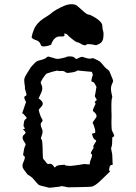

<svg xmlns="http://www.w3.org/2000/svg" viewBox="-20 -882 640 901"><path d="M345.7 -851.6C337.9 -859.4 328.1 -862.3 316.4 -862.3C306.6 -862.3 295.9 -860.4 283.2 -855.5C254.9 -843.8 231.4 -830.1 213.9 -814.5C212.9 -813.5 204.1 -807.6 183.6 -794.9C163.1 -781.2 148.4 -764.6 140.6 -747.1C133.8 -730.5 129.9 -717.8 128.9 -710C127.9 -706.1 128.9 -704.1 130.9 -703.1C135.7 -699.2 140.6 -696.3 144.5 -695.3C159.2 -691.4 168 -683.6 170.9 -672.9C171.9 -667 176.8 -664.1 184.6 -664.1C192.4 -664.1 205.1 -666 219.7 -671.9C228.5 -698.2 243.2 -711.9 261.7 -710.9C281.2 -709 287.1 -713.9 280.3 -724.6C287.1 -724.6 293 -722.7 296.9 -718.8L301.8 -712.9C324.2 -693.4 337.9 -683.6 342.8 -683.6C346.7 -683.6 350.6 -681.6 355.5 -678.7C371.1 -668.9 380.9 -667 384.8 -671.9C387.7 -676.8 403.3 -675.8 430.7 -669.9C451.2 -675.8 460.9 -685.5 463.9 -700.2C464.8 -706.1 465.8 -712.9 465.8 -718.8C465.8 -725.6 465.8 -731.4 463.9 -737.3C461.9 -741.2 460.9 -749 460 -762.7C459 -776.4 441.4 -793 406.2 -810.5C401.4 -812.5 396.5 -813.5 391.6 -814.5C386.7 -815.4 371.1 -828.1 345.7 -851.6ZM341.8 -606.4C336.9 -604.5 333 -606.4 330.1 -611.3C326.2 -615.2 319.3 -617.2 308.6 -617.2H302.7C295.9 -616.2 293 -616.2 292 -615.2C291 -613.3 280.3 -610.4 258.8 -606.4C252.9 -605.5 247.1 -605.5 242.2 -606.4C237.3 -608.4 225.6 -611.3 209 -616.2C204.1 -617.2 201.2 -615.2 197.3 -611.3C194.3 -607.4 182.6 -602.5 161.1 -597.7C154.3 -595.7 148.4 -591.8 142.6 -585.9C136.7 -580.1 129.9 -572.3 124 -565.4L101.6 -529.3C95.7 -519.5 92.8 -510.7 93.8 -502C94.7 -493.2 94.7 -487.3 95.7 -483.4C97.7 -475.6 97.7 -470.7 96.7 -469.7C95.7 -469.7 98.6 -460.9 103.5 -442.4C105.5 -436.5 103.5 -432.6 97.7 -430.7C91.8 -428.7 92.8 -419.9 100.6 -406.2L102.5 -404.3C102.5 -403.3 95.7 -385.7 84 -350.6C86.9 -348.6 88.9 -347.7 89.8 -347.7L103.5 -332C106.4 -328.1 104.5 -325.2 99.6 -322.3C93.8 -319.3 91.8 -309.6 90.8 -293.9C89.8 -291 90.8 -288.1 94.7 -283.2C98.6 -278.3 95.7 -276.4 86.9 -275.4C91.8 -271.5 95.7 -267.6 98.6 -263.7C102.5 -260.7 99.6 -255.9 90.8 -248C87.9 -246.1 86.9 -242.2 85.9 -237.3C85 -231.4 89.8 -221.7 98.6 -209C100.6 -205.1 100.6 -201.2 97.7 -196.3C94.7 -191.4 91.8 -179.7 88.9 -159.2C87.9 -155.3 89.8 -151.4 94.7 -148.4C98.6 -145.5 96.7 -135.7 88.9 -119.1C84 -108.4 84 -97.7 90.8 -87.9C97.7 -79.1 103.5 -71.3 107.4 -65.4C106.4 -64.5 109.4 -63.5 115.2 -59.6C120.1 -56.6 124 -53.7 127.9 -50.8C128.9 -50.8 133.8 -45.9 142.6 -35.2C151.4 -24.4 157.2 -18.6 159.2 -16.6C162.1 -13.7 167 -11.7 171.9 -10.7C176.8 -9.8 188.5 -6.8 207 -2C208 -2 209 -2 209 -1H210C213.9 -1 226.6 -2 249 -4.9C259.8 -5.9 264.6 -6.8 265.6 -7.8C266.6 -9.8 277.3 -7.8 299.8 -2.9L350.6 -3.9C384.8 -4.9 404.3 -4.9 409.2 -5.9C418 -6.8 434.6 -16.6 457 -39.1C479.5 -61.5 493.2 -74.2 497.1 -78.1C492.2 -79.1 491.2 -83 493.2 -93.8C494.1 -104.5 500 -109.4 508.8 -108.4L506.8 -155.3C506.8 -156.2 505.9 -164.1 502 -180.7C501 -184.6 501 -189.5 503.9 -194.3C505.9 -200.2 506.8 -212.9 506.8 -232.4C505.9 -237.3 508.8 -239.3 513.7 -241.2C515.6 -242.2 515.6 -243.2 515.6 -245.1C515.6 -249 512.7 -255.9 506.8 -266.6C503.9 -270.5 502.9 -284.2 502.9 -307.6C503.9 -331.1 503.9 -348.6 502.9 -362.3C502 -401.4 503.9 -420.9 505.9 -421.9C507.8 -423.8 506.8 -431.6 502.9 -446.3C500 -460 500 -471.7 502.9 -480.5C505.9 -489.3 508.8 -495.1 509.8 -498C511.7 -502 510.7 -505.9 508.8 -509.8C506.8 -513.7 502 -525.4 494.1 -545.9C492.2 -549.8 489.3 -553.7 484.4 -556.6C479.5 -559.6 471.7 -566.4 460.9 -580.1C457 -585 453.1 -589.8 449.2 -592.8C445.3 -595.7 436.5 -600.6 420.9 -607.4C417 -609.4 413.1 -609.4 407.2 -607.4C401.4 -605.5 389.6 -607.4 373 -613.3L367.2 -615.2C362.3 -616.2 353.5 -612.3 341.8 -606.4ZM261.7 -548.8C272.5 -549.8 280.3 -548.8 285.2 -544.9C290 -541 294.9 -539.1 299.8 -540C321.3 -542 333 -544.9 337.9 -547.9C341.8 -550.8 345.7 -551.8 349.6 -550.8C367.2 -548.8 377 -547.9 377.9 -547.9C378.9 -547.9 389.6 -546.9 411.1 -544.9C415 -534.2 417 -528.3 415 -527.3C414.1 -526.4 413.1 -523.4 411.1 -516.6C408.2 -502.9 408.2 -497.1 413.1 -498C417 -499 420.9 -495.1 424.8 -489.3C430.7 -478.5 433.6 -472.7 432.6 -471.7C431.6 -470.7 430.7 -463.9 428.7 -450.2C426.8 -439.5 425.8 -433.6 424.8 -431.6C424.8 -429.7 427.7 -424.8 434.6 -413.1C425.8 -406.2 422.9 -401.4 425.8 -399.4C428.7 -397.5 428.7 -395.5 427.7 -392.6C421.9 -381.8 418.9 -374 417 -369.1C415 -364.3 416 -361.3 418 -359.4C428.7 -350.6 432.6 -344.7 432.6 -339.8C433.6 -335.9 432.6 -331.1 428.7 -327.1C418 -313.5 413.1 -305.7 415 -303.7C417 -301.8 419.9 -295.9 422.9 -285.2C428.7 -266.6 428.7 -257.8 421.9 -256.8C415 -256.8 411.1 -254.9 412.1 -251C417 -235.4 420.9 -227.5 425.8 -226.6C430.7 -224.6 432.6 -221.7 430.7 -218.8C420.9 -203.1 416 -195.3 418 -193.4C419.9 -191.4 419.9 -187.5 416 -182.6C407.2 -168.9 404.3 -162.1 408.2 -160.2C412.1 -158.2 413.1 -154.3 411.1 -147.5C406.2 -133.8 404.3 -127 403.3 -126L400.4 -110.4L374 -112.3C373 -112.3 366.2 -110.4 351.6 -108.4C335.9 -105.5 326.2 -105.5 321.3 -104.5C317.4 -103.5 311.5 -103.5 304.7 -103.5C291 -104.5 285.2 -105.5 284.2 -107.4C284.2 -109.4 281.2 -109.4 276.4 -108.4C257.8 -107.4 246.1 -105.5 242.2 -100.6C238.3 -95.7 236.3 -94.7 234.4 -98.6C226.6 -110.4 218.8 -115.2 212.9 -113.3C207 -111.3 202.1 -112.3 199.2 -116.2C191.4 -127 185.5 -133.8 182.6 -136.7C180.7 -140.6 180.7 -159.2 179.7 -194.3C178.7 -210 178.7 -220.7 175.8 -225.6C172.9 -229.5 170.9 -233.4 172.9 -237.3C172.9 -238.3 174.8 -242.2 177.7 -252C180.7 -260.7 180.7 -270.5 176.8 -277.3C169.9 -293 168.9 -302.7 174.8 -307.6C179.7 -313.5 180.7 -317.4 179.7 -319.3C173.8 -328.1 168.9 -338.9 166 -349.6C162.1 -360.4 161.1 -367.2 163.1 -369.1L176.8 -384.8C185.5 -396.5 179.7 -408.2 161.1 -419.9C170.9 -440.4 176.8 -454.1 177.7 -460C178.7 -465.8 178.7 -471.7 177.7 -475.6C173.8 -487.3 171.9 -492.2 170.9 -494.1C169.9 -495.1 173.8 -501 179.7 -512.7C190.4 -526.4 195.3 -534.2 196.3 -535.2C197.3 -536.1 207 -540 227.5 -545.9C243.2 -549.8 252 -551.8 252.9 -549.8C253.9 -548.8 255.9 -547.9 261.7 -548.8Z"/></svg>

Font: Hermetico
Style: Regular
Weight: 400
Version: Version 1.0